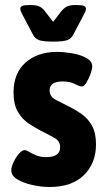

<svg xmlns="http://www.w3.org/2000/svg" viewBox="-20 -738 423 766"><path d="M178 8Q144 8 108.5 0Q73 -8 49 -22.5Q25 -37 25 -59Q25 -72 34 -91Q43 -110 55.5 -124.5Q68 -139 78 -139Q85 -139 96.5 -132Q108 -125 125 -118Q142 -111 164 -111Q220 -111 220 -151Q220 -175 197 -188Q174 -201 142 -217Q119 -229 94 -245.5Q69 -262 51.5 -291.5Q34 -321 34 -369Q34 -446 82 -488.5Q130 -531 208 -531Q234 -531 267 -525.5Q300 -520 324 -507Q348 -494 348 -473Q348 -462 341 -442.5Q334 -423 324.5 -408Q315 -393 306 -393Q298 -393 278.5 -403Q259 -413 229 -413Q205 -413 191.5 -404.5Q178 -396 178 -377Q178 -352 203 -339.5Q228 -327 261 -310Q283 -299 307 -282Q331 -265 347 -236.5Q363 -208 363 -162Q363 -87 315 -39.5Q267 8 178 8ZM282 -718Q306 -718 314.5 -714.5Q323 -711 323 -703Q323 -698 320.5 -692Q318 -686 312 -675L273 -601Q265 -584 248.5 -578Q232 -572 192 -572Q152 -572 135.5 -578Q119 -584 111 -601L72 -675Q66 -686 63.5 -692Q61 -698 61 -703Q61 -711 69.5 -714.5Q78 -718 102 -718Q126 -718 138.5 -711.5Q151 -705 161 -691L192 -651L223 -691Q234 -705 246 -711.5Q258 -718 282 -718Z"/></svg>

Font: Asap Semi Condensed
Style: Bold
Weight: 700
Width: 4
Designer: Pablo Cosgaya
Foundry: Omnibus-Type
Version: Version 3.001; ttfautohint (v1.8.4.7-5d5b)